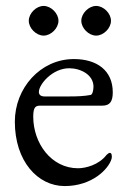

<svg xmlns="http://www.w3.org/2000/svg" viewBox="-20 -613 430 647"><path d="M127 -593C102 -593 77 -568 77 -543C77 -518 102 -493 127 -493C152 -493 177 -518 177 -543C177 -568 152 -593 127 -593ZM304 -593C279 -593 254 -568 254 -543C254 -518 279 -493 304 -493C329 -493 354 -518 354 -543C354 -568 329 -593 304 -593ZM213 -383C252 -383 295 -361 295 -321C295 -310 292 -294 285 -293C264 -289 241 -288 212 -288H130C116 -288 111 -295 111 -303C111 -329 157 -383 213 -383ZM229 -414C116 -414 30 -316 30 -203C30 -70 107 14 198 14C290 14 346 -43 356 -78C358 -86 357 -98 350 -98C347 -98 342 -94 339 -91C313 -57 268 -46 243 -46C153 -46 92 -130 92 -220C92 -254 101 -257 117 -257H325C351 -257 360 -272 360 -302C360 -376 306 -414 229 -414Z"/></svg>

Font: EB Garamond 12
Style: Regular
Weight: 400
Version: Version 0.016+